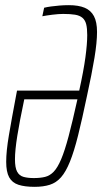

<svg xmlns="http://www.w3.org/2000/svg" viewBox="-20 -716 396 744"><path d="M114 8Q76 8 51.5 0Q27 -8 15.5 -29Q4 -50 4 -89Q4 -130 14.5 -192Q25 -254 42 -344L46 -365H287Q304 -442 311 -494Q318 -546 318 -580Q318 -606 314 -622Q310 -638 299.5 -647Q289 -656 271 -659Q253 -662 225 -662Q207 -662 183 -659Q159 -656 144 -653L151 -686Q163 -689 178 -691Q193 -693 210.5 -694.5Q228 -696 247 -696Q284 -696 308 -686Q332 -676 344 -653.5Q356 -631 356 -592Q356 -552 346 -491.5Q336 -431 317 -344Q298 -253 282.5 -191Q267 -129 251 -89.5Q235 -50 216.5 -29Q198 -8 173 0Q148 8 114 8ZM111 -26Q136 -26 154.5 -30.5Q173 -35 188 -50.5Q203 -66 217 -99Q231 -132 246 -188.5Q261 -245 280 -331H74Q56 -246 47 -189.5Q38 -133 38 -99Q38 -66 46.5 -50.5Q55 -35 71.5 -30.5Q88 -26 111 -26Z"/></svg>

Font: Saira UltraCondensed Thin
Style: Italic
Weight: 250
Width: 1
Italic angle: -12°
Designer: Hector Gatti with collaboration of the Omnibus-Type team
Foundry: Omnibus-Type
Version: Version 1.101